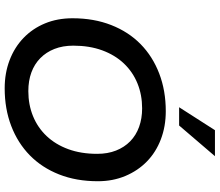

<svg xmlns="http://www.w3.org/2000/svg" viewBox="-79 -849 938 820"><g transform="rotate(90 390.0 -439.0)"><path d="M357 10Q292 10 237 -11Q182 -32 142 -70.5Q102 -109 80 -162Q58 -215 58 -280Q58 -371 87 -445Q116 -519 168.5 -570.5Q221 -622 294 -650Q367 -678 455 -678Q520 -678 575 -657Q630 -636 669.5 -597.5Q709 -559 731.5 -505.5Q754 -452 754 -388Q754 -296 725 -222.5Q696 -149 643.5 -97.5Q591 -46 518 -18Q445 10 357 10ZM369 -91Q427 -91 476 -111Q525 -131 561 -169Q597 -207 617 -261.5Q637 -316 637 -385Q637 -430 623 -465.5Q609 -501 583.5 -526Q558 -551 522 -564Q486 -577 443 -577Q385 -577 336 -557Q287 -537 251 -499Q215 -461 195 -406.5Q175 -352 175 -283Q175 -238 189 -202.5Q203 -167 228.5 -142Q254 -117 289.5 -104Q325 -91 369 -91ZM438 -735 536 -888H647L516 -735Z"/></g></svg>

Font: Celebes SemiBold
Style: Italic
Weight: 600
Italic angle: -10°
Designer: Anugrah Pasau
Foundry: Lafontype
Version: Version 1.000; ttfautohint (v1.8.4)